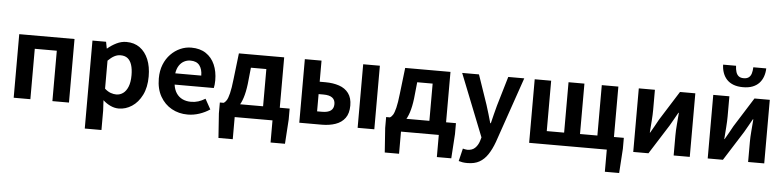

<svg xmlns="http://www.w3.org/2000/svg" viewBox="-55 -1147 6880 1685"><g transform="rotate(5 3385.0 -304.0)"><path d="M79 0V-560H566V0H420V-444H226V0Z M724 215V-560H844L855 -502H858Q893 -532 935.5 -553Q978 -574 1023 -574Q1092 -574 1141 -538.5Q1190 -503 1216.5 -439.5Q1243 -376 1243 -289Q1243 -193 1209 -125Q1175 -57 1120.5 -21.5Q1066 14 1005 14Q969 14 933.5 -2Q898 -18 866 -47L871 44V215ZM973 -107Q1006 -107 1033 -126.5Q1060 -146 1076 -186Q1092 -226 1092 -287Q1092 -340 1080 -377.5Q1068 -415 1044 -434Q1020 -453 981 -453Q953 -453 926.5 -439Q900 -425 871 -396V-149Q898 -125 924 -116Q950 -107 973 -107Z M1612 14Q1534 14 1471 -21Q1408 -56 1370.5 -122Q1333 -188 1333 -280Q1333 -348 1354.5 -402Q1376 -456 1413.5 -494.5Q1451 -533 1497.5 -553.5Q1544 -574 1594 -574Q1671 -574 1723 -539.5Q1775 -505 1801.5 -444.5Q1828 -384 1828 -306Q1828 -286 1826 -267.5Q1824 -249 1821 -238H1476Q1482 -193 1503 -162Q1524 -131 1557 -115.5Q1590 -100 1632 -100Q1666 -100 1696 -109.5Q1726 -119 1757 -138L1807 -48Q1766 -20 1715 -3Q1664 14 1612 14ZM1473 -337H1702Q1702 -393 1676.5 -426.5Q1651 -460 1596 -460Q1567 -460 1541 -446.5Q1515 -433 1497 -405.5Q1479 -378 1473 -337Z M2026 0V195H1900L1885 -20V-116H2500V-20L2486 195H2359V0ZM2266 -43V-444H2130L2115 -299Q2106 -226 2089.5 -175.5Q2073 -125 2049.5 -94Q2026 -63 1997 -48Q1968 -33 1934 -31L1918 -116Q1933 -124 1944.5 -142.5Q1956 -161 1967 -205Q1978 -249 1987 -331L2014 -560H2413V-43Z M2595 0V-560H2742V-374H2793Q2860 -374 2913.5 -356Q2967 -338 2997.5 -297Q3028 -256 3028 -189Q3028 -120 2997.5 -78.5Q2967 -37 2913.5 -18.5Q2860 0 2793 0ZM2742 -113H2785Q2837 -113 2862.5 -132Q2888 -151 2888 -190Q2888 -227 2862.5 -246Q2837 -265 2785 -265H2742ZM3109 0V-560H3256V0Z M3491 0V195H3365L3350 -20V-116H3965V-20L3951 195H3824V0ZM3731 -43V-444H3595L3580 -299Q3571 -226 3554.5 -175.5Q3538 -125 3514.5 -94Q3491 -63 3462 -48Q3433 -33 3399 -31L3383 -116Q3398 -124 3409.5 -142.5Q3421 -161 3432 -205Q3443 -249 3452 -331L3479 -560H3878V-43Z M4095 224Q4070 224 4052 221Q4034 218 4018 213L4045 101Q4053 103 4063.5 105.5Q4074 108 4084 108Q4127 108 4152 84Q4177 60 4189 23L4199 -11L3981 -560H4129L4218 -300Q4231 -262 4242 -222Q4253 -182 4265 -142H4270Q4279 -182 4289.5 -221.5Q4300 -261 4310 -300L4387 -560H4528L4329 17Q4305 83 4274 129.5Q4243 176 4200.5 200Q4158 224 4095 224Z M5304 195V0H5266V-116H5444V-20L5430 195ZM4620 0V-560H4765V-116H4918V-560H5058V-116H5211V-560H5357V0Z M5537 0V-560H5679V-383Q5679 -341 5675 -288Q5671 -235 5667 -182H5670Q5685 -208 5704.5 -242Q5724 -276 5737 -301L5900 -560H6035V0H5893V-176Q5893 -219 5897.5 -272Q5902 -325 5906 -377H5902Q5888 -352 5868.5 -317.5Q5849 -283 5835 -259L5671 0Z M6193 0V-560H6335V-383Q6335 -341 6331 -288Q6327 -235 6323 -182H6326Q6341 -208 6360.5 -242Q6380 -276 6393 -301L6556 -560H6691V0H6549V-176Q6549 -219 6553.5 -272Q6558 -325 6562 -377H6558Q6544 -352 6524.5 -317.5Q6505 -283 6491 -259L6327 0ZM6446 -650Q6398 -650 6362.5 -663.5Q6327 -677 6304 -701.5Q6281 -726 6269 -759.5Q6257 -793 6256 -832H6370Q6371 -801 6378.5 -777.5Q6386 -754 6402 -741.5Q6418 -729 6446 -729Q6474 -729 6490.5 -741.5Q6507 -754 6514 -777.5Q6521 -801 6522 -832H6636Q6635 -793 6623 -759.5Q6611 -726 6588 -701.5Q6565 -677 6530 -663.5Q6495 -650 6446 -650Z"/></g></svg>

Font: Noto Sans KR
Style: Bold
Weight: 700
Designer: Ryoko NISHIZUKA  (kana, bopomofo & ideographs); Paul D. Hunt (Latin, Greek & Cyrillic); Sandoll Communications , Soo-you
Foundry: Adobe
Version: Version 2.004-H2;hotconv 1.0.118;makeotfexe 2.5.65603